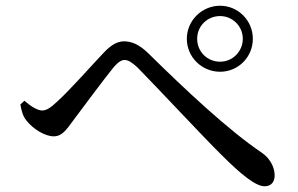

<svg xmlns="http://www.w3.org/2000/svg" viewBox="-20 -712 1040 669"><path d="M747 -462C810 -462 861 -513 861 -577C861 -640 810 -692 747 -692C683 -692 631 -640 631 -577C631 -513 683 -462 747 -462ZM747 -656C790 -656 826 -621 826 -577C826 -532 790 -497 747 -497C702 -497 667 -532 667 -577C667 -621 702 -656 747 -656ZM73 -291C95 -263 136 -237 167 -237C197 -237 212 -261 235 -292C270 -339 346 -441 377 -479C393 -497 404 -503 414 -503C427 -503 439 -495 459 -477C529 -406 689 -234 751 -173C821 -103 871 -63 902 -63C924 -63 937 -77 937 -101C937 -131 919 -162 892 -180C775 -259 625 -400 496 -527C465 -557 439 -568 412 -568C386 -568 364 -552 342 -529C310 -496 224 -398 177 -356C156 -336 141 -327 127 -327C111 -327 88 -341 65 -361L51 -348C55 -325 60 -306 73 -291Z"/></svg>

Font: Noto Serif SC Medium
Style: Regular
Weight: 500
Designer: Ryoko NISHIZUKA 西塚涼子 (kana & ideographs); Frank Grießhammer (Latin, Greek & Cyrillic); Wenlong ZHANG 张文龙 (bopomofo); San
Foundry: Adobe Systems Incorporated
Version: Version 1.001;PS 1.001;hotconv 16.6.54;makeotf.lib2.5.65590